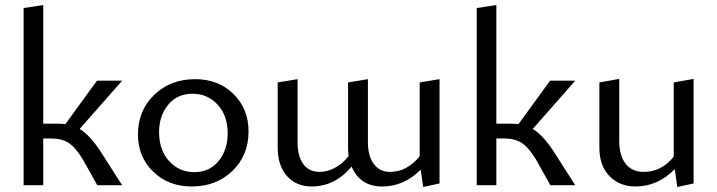

<svg xmlns="http://www.w3.org/2000/svg" viewBox="-20 -737 2855 764"><path d="M297 -224Q338 -199 381 -133L466 0H367L310 -102Q281 -150 253.5 -168Q226 -186 184 -186H152V0H74V-705L152 -717V-245H209Q220 -245 240 -243L366 -416H466Z M743 5Q650 5 589.5 -54Q529 -113 529 -202Q529 -297 593.5 -359.5Q658 -422 757 -422Q849 -422 909 -363Q969 -304 969 -214Q969 -119 905 -57Q841 5 743 5ZM753 -52Q814 -52 850 -96.5Q886 -141 886 -206Q886 -277 846 -320.5Q806 -364 746 -364Q685 -364 649 -320Q613 -276 613 -211Q613 -140 653 -96Q693 -52 753 -52Z M1650 -409 1729 -422V-7L1664 7L1654 -62Q1588 5 1501 5Q1413 5 1379 -74Q1313 5 1220 5Q1159 5 1122 -36.5Q1085 -78 1085 -150V-409L1164 -422V-171Q1164 -115 1187 -84Q1210 -53 1252 -53Q1284 -53 1315 -70.5Q1346 -88 1367 -116Q1365 -138 1365 -150V-409L1444 -422V-171Q1444 -116 1467.5 -84.5Q1491 -53 1532 -53Q1599 -53 1650 -115Z M2100 -224Q2141 -199 2184 -133L2269 0H2170L2113 -102Q2084 -150 2056.5 -168Q2029 -186 1987 -186H1955V0H1877V-705L1955 -717V-245H2012Q2023 -245 2043 -243L2169 -416H2269Z M2661 -409 2740 -423V-7L2675 7L2665 -64Q2597 5 2509 5Q2445 5 2405 -36.5Q2365 -78 2365 -150V-409L2444 -423V-177Q2444 -118 2469.5 -85.5Q2495 -53 2541 -53Q2613 -53 2661 -114Z"/></svg>

Font: EauTestInfant Medium
Style: Regular
Weight: 500
Designer: Christian Thalmann (Catharsis Fonts)
Version: Version 0.001;PS 000.001;hotconv 1.0.88;makeotf.lib2.5.64775